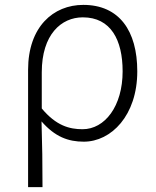

<svg xmlns="http://www.w3.org/2000/svg" viewBox="-20 -567 638 786"><path d="M95 199H154C154 98 153 31 150 -70C205 -7 259 13 323 13C435 13 542 -94 542 -275C542 -441 468 -547 321 -547C198 -547 95 -457 95 -281ZM318 -38C265 -38 210 -52 151 -123V-271C151 -426 231 -496 319 -496C434 -496 482 -403 482 -275C482 -132 409 -38 318 -38Z"/></svg>

Font: Spoqa Han Sans Neo Light
Style: Regular
Weight: 300
Designer: [Spoqa Han Sans Neo] Dong-huui Kim ___ Younghwa Kang ___ Yujin Lee ___ [Noto Sans] Ryoko NISHIZUKA ____ (kana & ideograp
Foundry: Spoqa (http://www.spoqa-han-sans.com)
Version: Version 1.100;hotconv 1.0.109;makeotfexe 2.5.65596